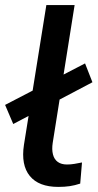

<svg xmlns="http://www.w3.org/2000/svg" viewBox="-22 -725 383 754"><path d="M207 9Q130 9 95 -34Q60 -77 72 -156L160 -705H271L185 -164Q181 -138 186 -118.5Q191 -99 205 -89Q219 -79 241 -79Q256 -79 270.5 -81.5Q285 -84 300 -87L293 -4Q272 3 252 6Q232 9 207 9ZM30 -238 -2 -313 312 -476 341 -402Z"/></svg>

Font: Nunito Sans 7pt SemiBold
Style: Italic
Weight: 600
Italic angle: -9°
Designer: Vernon Adams
Foundry: Vernon Adams
Version: Version 3.101;gftools[0.9.27]